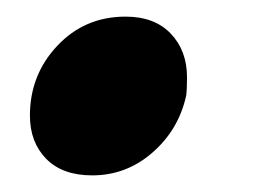

<svg xmlns="http://www.w3.org/2000/svg" viewBox="-20 -201 305 231"><path d="M16 -62Q16 -111 49 -146Q82 -181 131 -181Q166 -181 185.5 -160.5Q205 -140 205 -108Q205 -93 204 -86Q195 -45 163.5 -17.5Q132 10 91 10Q55 10 35.5 -10Q16 -30 16 -62Z"/></svg>

Font: Taviraj ExtraBold
Style: Italic
Weight: 800
Italic angle: -12°
Designer: Katatrad Team
Foundry: CadsonDemak
Version: Version 1.001